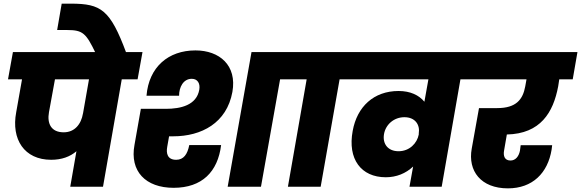

<svg xmlns="http://www.w3.org/2000/svg" viewBox="-20 -1026 3193 1055"><path d="M330 -299C261 -299 238 -347 249 -409L282 -590H469L436 -402V-403C426 -343 390 -299 330 -299ZM24 -590H101L69 -409C41 -261 113 -148 261 -148C319 -148 365 -165 400 -195L366 0H546L649 -590H736L763 -740H51Z M505 -735H674C585 -975 534 -1005 372 -1006H319L294 -861H350C435 -861 453 -843 505 -735Z M934 6C1090 6 1177 -82 1195 -229H1020C1010 -178 989 -148 948 -148C900 -148 892 -183 899 -220L909 -277H932C1087 -277 1226 -350 1257 -521C1283 -667 1186 -749 1054 -749C905 -749 798 -658 785 -500H964C964 -547 987 -593 1034 -593C1066 -593 1081 -567 1075 -533C1060 -448 973 -428 891 -428H754L719 -230C692 -85 780 6 934 6ZM1231 0H1414L1519 -590H1605L1632 -740H1362Z M1562 0H1742L1846 -590H1932L1959 -740H1604L1577 -590H1665Z M2170 -195C2112 -195 2081 -235 2090 -289C2099 -342 2145 -382 2202 -382C2261 -382 2289 -341 2281 -292V-287C2272 -239 2230 -195 2170 -195ZM2597 -590 2623 -740H1931L1904 -590H2334L2312 -467C2282 -503 2235 -526 2170 -526C2034 -526 1942 -440 1918 -307C1889 -152 1964 -52 2100 -52C2158 -52 2210 -73 2250 -111L2230 0H2407L2510 -590Z M2569 -590H2873L2866 -551C2853 -480 2817 -432 2712 -432H2612L2572 -209C2550 -87 2622 9 2771 9C2906 9 2990 -75 3011 -204C3012 -208 3013 -217 3014 -228H2841L2837 -198C2831 -167 2813 -144 2785 -144C2753 -144 2744 -169 2750 -200L2765 -287C2950 -291 3020 -408 3047 -551L3053 -590H3127L3153 -740H2596Z"/></svg>

Font: SVN-Poppins ExtraBold
Style: Italic
Weight: 800
Italic angle: -10°
Designer: Ninad Kale (Devanagari), Jonny Pinhorn (Latin)
Foundry: Indian Type Foundry
Version: Version 3.002 2017